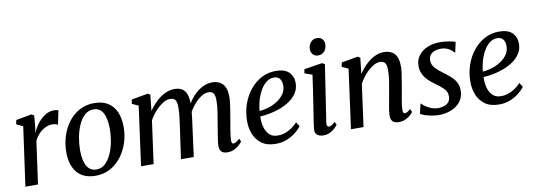

<svg xmlns="http://www.w3.org/2000/svg" viewBox="-59 -1138 4259 1526"><g transform="rotate(-10 2071.0 -375.0)"><path d="M199.5 -405Q212 -439 237.5 -474.5Q263 -510 298.5 -534.2Q334 -558.5 376.5 -558.5Q400.5 -558.5 410.5 -551L387.5 -440Q382.5 -443.5 370.2 -447Q358 -450.5 340 -450.5Q300 -450.5 259.2 -421.2Q218.5 -392 196.5 -344L148.5 0H47L113.5 -476.5L61 -500.5L67.5 -534.5L194 -557.5L214 -545.5L206.5 -457.5Z M699 -559.5Q795.5 -559.5 846.5 -501Q897.5 -442.5 898.5 -335Q899 -268.5 879 -206.2Q859 -144 821.5 -95Q784 -46 731.5 -17.2Q679 11.5 614 11.5Q517 11.5 466.2 -46.5Q415.5 -104.5 414.5 -210Q414 -278 433.8 -340.8Q453.5 -403.5 490.8 -453Q528 -502.5 580.8 -531Q633.5 -559.5 699 -559.5ZM686 -511Q644.5 -511 614 -483Q583.5 -455 563.8 -409.8Q544 -364.5 534.5 -311.5Q525 -258.5 525 -208.5Q527 -36.5 628.5 -36.5Q669.5 -36.5 699.5 -64.8Q729.5 -93 749.2 -138.2Q769 -183.5 778.5 -236.2Q788 -289 787.5 -338.5Q787 -421 762.5 -466Q738 -511 686 -511Z M1152 -548 1138 -417.5Q1163 -456 1196.5 -488.2Q1230 -520.5 1268.8 -539.8Q1307.5 -559 1347.5 -559Q1401.5 -559 1428.2 -526.8Q1455 -494.5 1455.5 -425Q1492 -485 1543.8 -522Q1595.5 -559 1653 -559Q1704.5 -559 1736 -526.8Q1767.5 -494.5 1767.5 -420.5Q1767.5 -400 1763.8 -370Q1760 -340 1754.5 -307Q1749 -274 1744 -244.5Q1737 -205 1729.5 -159.8Q1722 -114.5 1720.5 -82.5Q1719 -51 1734.5 -51Q1745.5 -51 1757 -57.8Q1768.5 -64.5 1786 -80.5L1798 -56.5Q1792 -48 1776 -32Q1760 -16 1735 -3Q1710 10 1678 10Q1642 10 1627.5 -7.2Q1613 -24.5 1613.5 -54Q1614.5 -82.5 1622.8 -130.8Q1631 -179 1638 -224Q1645 -266.5 1653.5 -318.2Q1662 -370 1661.5 -410.5Q1661.5 -454.5 1648.5 -470.5Q1635.5 -486.5 1607.5 -486.5Q1571.5 -486.5 1527.8 -450Q1484 -413.5 1452 -356.5Q1449 -328 1445.2 -297.2Q1441.5 -266.5 1437.5 -239.5L1406 0H1302.5L1334 -222Q1340.5 -266 1347.2 -318Q1354 -370 1354 -410Q1353.5 -455.5 1341 -471.2Q1328.5 -487 1297 -487Q1271 -487 1240 -467.2Q1209 -447.5 1179.5 -415.2Q1150 -383 1129 -344.5L1082 0H980.5L1045.5 -478L994 -501.5L1000.5 -535.5L1132 -559Z M2276 -94.5Q2261.5 -74 2232 -49.5Q2202.5 -25 2160.8 -7.2Q2119 10.5 2068 10.5Q1997.5 10.5 1954 -21.2Q1910.5 -53 1891 -103.2Q1871.5 -153.5 1872.5 -208.5Q1873 -280 1895.2 -343.5Q1917.5 -407 1957 -455.8Q1996.5 -504.5 2049.5 -532.5Q2102.5 -560.5 2165 -560.5Q2237 -560.5 2271.2 -526.5Q2305.5 -492.5 2305.5 -441.5Q2306 -396 2284 -361Q2262 -326 2225.5 -300.8Q2189 -275.5 2145.5 -259.2Q2102 -243 2059.2 -235Q2016.5 -227 1982.5 -226Q1980 -183 1990 -143Q2000 -103 2025.2 -77.5Q2050.5 -52 2094 -52Q2139.5 -52 2180.8 -73.5Q2222 -95 2255 -130.5ZM2142.5 -511.5Q2107 -511.5 2079.2 -489Q2051.5 -466.5 2031.2 -430.2Q2011 -394 1999.2 -351.8Q1987.5 -309.5 1984 -270Q2020.5 -271.5 2059.2 -283.8Q2098 -296 2131.2 -317.8Q2164.5 -339.5 2184.8 -369.5Q2205 -399.5 2205 -437Q2204.5 -474 2188 -492.8Q2171.5 -511.5 2142.5 -511.5Z M2452 10Q2419.5 10 2400.8 -5.5Q2382 -21 2385.5 -54.5Q2388 -77.5 2395.2 -124.2Q2402.5 -171 2411.8 -231Q2421 -291 2431 -356Q2441 -421 2448.5 -480L2387 -502.5L2393 -534.5L2539 -557.5L2560.5 -546.5L2490.5 -86Q2488 -68 2493 -59.5Q2498 -51 2506.5 -51Q2516.5 -51 2527.8 -57.5Q2539 -64 2556 -80.5L2568.5 -56Q2562.5 -47 2547 -31.2Q2531.5 -15.5 2507.2 -2.8Q2483 10 2452 10ZM2520.5 -623Q2495 -623 2478.8 -640.2Q2462.5 -657.5 2463 -685Q2463.5 -718 2483.5 -739.5Q2503.5 -761 2534 -761Q2560 -761 2575.5 -744.2Q2591 -727.5 2591 -702Q2590.5 -667 2571 -645Q2551.5 -623 2520.5 -623Z M2832 -418Q2857 -456.5 2889.8 -488.8Q2922.5 -521 2960.5 -540Q2998.5 -559 3038.5 -559Q3091 -559 3121.8 -527.8Q3152.5 -496.5 3152.5 -421Q3152.5 -400 3148.2 -369.5Q3144 -339 3138.2 -306Q3132.5 -273 3128 -244.5Q3121 -205.5 3112.8 -160Q3104.5 -114.5 3103.5 -82.5Q3103 -51 3118 -51Q3127.5 -51 3138.8 -56.8Q3150 -62.5 3165 -76.5L3177 -51.5Q3172 -43.5 3156.2 -28.8Q3140.5 -14 3116 -2Q3091.5 10 3060 10Q3025.5 10 3010 -7Q2994.5 -24 2995.5 -54.5Q2996 -82.5 3005 -130.8Q3014 -179 3021.5 -222Q3029.5 -265.5 3038.2 -317.8Q3047 -370 3046.5 -410.5Q3046.5 -454.5 3034 -470.8Q3021.5 -487 2991 -487Q2964.5 -487 2933.2 -466.8Q2902 -446.5 2872.8 -413.5Q2843.5 -380.5 2822.5 -341.5L2776 0H2674.5L2739.5 -478L2688 -501.5L2694.5 -535.5L2826 -559L2846.5 -548Z M3597 -458.5H3590Q3580.5 -474 3552.8 -490.2Q3525 -506.5 3487.5 -506.5Q3446 -506.5 3418.5 -488.2Q3391 -470 3389 -434Q3387.5 -395.5 3413.5 -367.5Q3439.5 -339.5 3475.5 -314Q3502 -294.5 3527.8 -272.5Q3553.5 -250.5 3570.2 -222Q3587 -193.5 3587 -153.5Q3587 -100.5 3558.8 -64Q3530.5 -27.5 3484 -8.8Q3437.5 10 3383 10Q3358 10 3327.2 4.5Q3296.5 -1 3271 -9.5Q3245.5 -18 3236 -26.5L3254 -104H3259Q3270 -90.5 3291 -76.8Q3312 -63 3337.2 -54Q3362.5 -45 3386 -45Q3410.5 -45 3433.8 -52.2Q3457 -59.5 3472 -76.8Q3487 -94 3487 -123.5Q3487 -162.5 3457.2 -190Q3427.5 -217.5 3392.5 -242Q3371.5 -256.5 3347.8 -278.5Q3324 -300.5 3307.2 -331.2Q3290.5 -362 3290.5 -402Q3290.5 -450 3317 -485.2Q3343.5 -520.5 3388.5 -539.8Q3433.5 -559 3489.5 -559Q3528.5 -559 3564.8 -552.2Q3601 -545.5 3614.5 -540Z M4078 -94.5Q4063.5 -74 4034 -49.5Q4004.5 -25 3962.8 -7.2Q3921 10.5 3870 10.5Q3799.5 10.5 3756 -21.2Q3712.5 -53 3693 -103.2Q3673.5 -153.5 3674.5 -208.5Q3675 -280 3697.2 -343.5Q3719.5 -407 3759 -455.8Q3798.5 -504.5 3851.5 -532.5Q3904.5 -560.5 3967 -560.5Q4039 -560.5 4073.2 -526.5Q4107.5 -492.5 4107.5 -441.5Q4108 -396 4086 -361Q4064 -326 4027.5 -300.8Q3991 -275.5 3947.5 -259.2Q3904 -243 3861.2 -235Q3818.5 -227 3784.5 -226Q3782 -183 3792 -143Q3802 -103 3827.2 -77.5Q3852.5 -52 3896 -52Q3941.5 -52 3982.8 -73.5Q4024 -95 4057 -130.5ZM3944.5 -511.5Q3909 -511.5 3881.2 -489Q3853.5 -466.5 3833.2 -430.2Q3813 -394 3801.2 -351.8Q3789.5 -309.5 3786 -270Q3822.5 -271.5 3861.2 -283.8Q3900 -296 3933.2 -317.8Q3966.5 -339.5 3986.8 -369.5Q4007 -399.5 4007 -437Q4006.5 -474 3990 -492.8Q3973.5 -511.5 3944.5 -511.5Z"/></g></svg>

Font: Merriweather Text Regular
Style: Italic
Weight: 400
Italic angle: -7.8°
Designer: Eben Sorkin
Foundry: Eben Sorkin
Version: Version 2.100; ttfautohint (v1.7.19-72a1) -l 8 -r 50 -G 200 